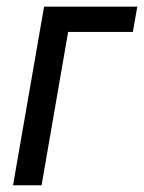

<svg xmlns="http://www.w3.org/2000/svg" viewBox="-20 -548 426 568"><path d="M386.2 -528.3 373 -453.6H181.6L103 0H18.6L110.4 -528.3Z"/></svg>

Font: Roboto Condensed
Style: Italic
Weight: 400
Italic angle: -12°
Designer: Christian Robertson
Foundry: Google
Version: Version 3.0